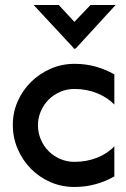

<svg xmlns="http://www.w3.org/2000/svg" viewBox="-20 -734 500 764"><path d="M284 -544Q282 -540 274 -540L272 -544L114 -714H214L276 -647L340 -714H440ZM435 -32Q400 -12 360 -1Q320 10 276 10Q225 10 180.5 -9.5Q136 -29 103 -62.5Q70 -96 50.5 -141Q31 -186 31 -237Q31 -287 50.5 -331Q70 -375 103.5 -408Q137 -441 181.5 -460.5Q226 -480 277 -480Q321 -480 360.5 -469Q400 -458 435 -438V-318Q408 -346 366.5 -363Q325 -380 276 -380Q246 -380 219.5 -368.5Q193 -357 173.5 -337.5Q154 -318 142.5 -291.5Q131 -265 131 -236Q131 -206 142.5 -179Q154 -152 173.5 -132.5Q193 -113 219.5 -101.5Q246 -90 276 -90Q325 -90 366.5 -106.5Q408 -123 435 -152Z"/></svg>

Font: Railway
Style: Regular
Weight: 400
Version: 1.000